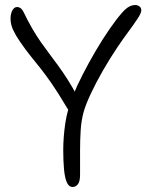

<svg xmlns="http://www.w3.org/2000/svg" viewBox="-20 -733 592 765"><path d="M270 12Q254 12 246 -7Q238 -26 235 -59Q232 -92 232 -135Q232 -186 240 -241Q248 -296 272 -355Q286 -390 309.5 -436Q333 -482 360.5 -529Q388 -576 416 -616.5Q444 -657 466 -682Q481 -699 493.5 -706Q506 -713 519 -713Q528 -713 535.5 -707.5Q543 -702 543 -692Q543 -681 528.5 -659Q514 -637 492.5 -608Q471 -579 448 -545Q417 -499 389 -450Q361 -401 341 -358Q321 -315 313 -286Q304 -253 301.5 -215Q299 -177 299 -133Q299 -89 299 -37Q299 -9 290 1.5Q281 12 270 12ZM281 -268Q269 -268 263 -278Q257 -288 246 -305Q211 -364 186 -400Q161 -436 141.5 -460.5Q122 -485 102.5 -509Q83 -533 59 -568Q43 -591 32.5 -613.5Q22 -636 22 -658Q22 -679 29.5 -692Q37 -705 48 -705Q65 -705 75.5 -682Q86 -659 108 -620Q126 -589 143 -565Q160 -541 176.5 -519Q193 -497 211 -472.5Q229 -448 249.5 -416Q270 -384 293 -340Q298 -330 300.5 -319Q303 -308 303 -296Q303 -286 297 -277Q291 -268 281 -268Z"/></svg>

Font: Shantell Sans Light
Style: Regular
Weight: 300
Designer: Stephen Nixon, Anya Danilova, Shantell Martin
Foundry: Arrow Type
Version: Version 1.011;[c5ecc13dd]